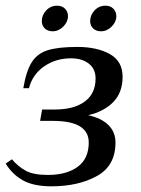

<svg xmlns="http://www.w3.org/2000/svg" viewBox="-20 -645 496 675"><path d="M0 -70 22 -85Q44 -59 71 -44.5Q98 -30 148 -30Q214 -30 253 -58.5Q292 -87 292 -144Q292 -220 166 -220H121L128 -260H173Q240 -260 278 -288Q316 -316 316 -369Q316 -403 292 -421.5Q268 -440 230 -440Q176 -440 135 -411.5Q94 -383 82 -335H62Q72 -395 91.5 -426Q111 -457 148 -468.5Q185 -480 252 -480Q321 -480 366 -455Q411 -430 411 -375Q411 -320 378.5 -286.5Q346 -253 290 -240Q336 -230 361 -205.5Q386 -181 386 -144Q386 -62 320.5 -26Q255 10 161 10Q98 10 60.5 -11Q23 -32 0 -70ZM127 -571Q127 -592 142.5 -608.5Q158 -625 181 -625Q198 -625 208.5 -614.5Q219 -604 219 -588Q219 -568 202.5 -551.5Q186 -535 165 -535Q148 -535 137.5 -545Q127 -555 127 -571ZM297 -571Q297 -592 312.5 -608.5Q328 -625 351 -625Q368 -625 378.5 -614.5Q389 -604 389 -588Q389 -568 372.5 -551.5Q356 -535 335 -535Q318 -535 307.5 -545Q297 -555 297 -571Z"/></svg>

Font: Philosopher
Style: Italic
Weight: 400
Italic angle: -10°
Designer: Jovanny Lemonad
Foundry: Jovanny Lemonad
Version: Version 2.000